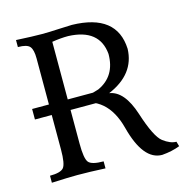

<svg xmlns="http://www.w3.org/2000/svg" viewBox="-104 -795 893 905"><g transform="rotate(-15 343.0 -343.0)"><path d="M578.1 7.8Q485.8 7.8 442.1 -160.4Q398.4 -328.6 248 -328.6L247.6 -345.7Q317.9 -351.6 366.7 -368.2Q456.5 -409.2 456.5 -517.6Q445.3 -642.1 294.4 -647.9Q257.3 -647.9 215.3 -641.1V-144Q215.3 -70.8 230.5 -52.5Q245.6 -34.2 303.2 -34.2V0Q225.1 -3.9 166.5 -3.9Q125.5 -3.9 41.5 0V-34.2Q93.3 -34.2 108.4 -52Q123.5 -69.8 123.5 -140.1V-585Q123.5 -627 109.9 -643.1Q96.2 -659.2 52.2 -659.2V-693.4Q134.8 -689 179.2 -689Q211.9 -689 260.5 -691.7Q309.1 -694.3 325.2 -694.3Q542.5 -689.5 549.8 -517.6Q545.9 -394.5 411.6 -337.9Q483.4 -327.1 522 -207Q560.5 -86.9 594.7 -60.8Q628.9 -34.7 658.7 -34.7L665.5 -11.2Q627 3.9 578.1 7.8ZM349.1 -308.6H41.5V-359.9H349.1Z"/></g></svg>

Font: Kelvinch
Style: Regular
Weight: 400
Designer: Paul James MIller
Foundry: High-Logic / Made with FontCreator
Version: Version 3.30 September 23, 2016